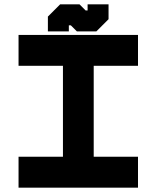

<svg xmlns="http://www.w3.org/2000/svg" viewBox="-20 -860 718 880"><path d="M65 0V-141.5H268.5V-558.5H65V-700H612.5V-558.5H409.5V-141.5H612.5V0ZM199.5 -716V-784L255.5 -840H344.5L372.5 -812H381.5V-840H477.5V-772L421.5 -716H332.5L304.5 -744H295.5V-716Z"/></svg>

Font: Tourney Expanded Black
Style: Regular
Weight: 900
Width: 7
Designer: Tyler Finck
Foundry: Etcetera Type Co
Version: Version 1.010; ttfautohint (v1.8.3)